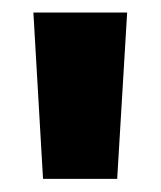

<svg xmlns="http://www.w3.org/2000/svg" viewBox="-20 -680 250 299"><path d="M162.5 -401.5H47L32 -660.5H178Z"/></svg>

Font: Anek Latin
Style: Bold
Weight: 700
Designer: Yesha Goshar
Foundry: Ek Type
Version: Version 1.003